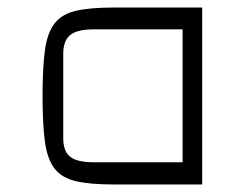

<svg xmlns="http://www.w3.org/2000/svg" viewBox="-20 -490 669 510"><path d="M282 0Q220 0 182.5 -8.5Q145 -17 125.5 -41.5Q106 -66 99.5 -112.5Q93 -159 93 -235Q93 -311 99.5 -357.5Q106 -404 125.5 -428.5Q145 -453 182.5 -461.5Q220 -470 282 -470H517V0ZM229 -59H465V-412H229Q185 -412 166.5 -397Q148 -382 148 -347V-123Q148 -88 166.5 -73.5Q185 -59 229 -59Z"/></svg>

Font: Changa ExtraLight
Style: Regular
Weight: 250
Designer: Eduardo Rodriguez Tunni
Foundry: Eduardo Rodriguez Tunni
Version: Version 3.002; ttfautohint (v1.8.2)